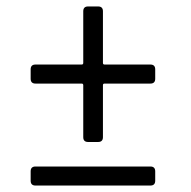

<svg xmlns="http://www.w3.org/2000/svg" viewBox="-20 -681 592 595"><path d="M253 -241Q238 -241 238 -256V-417Q238 -422 233 -422H90Q75 -422 75 -437V-466Q75 -481 90 -481H233Q238 -481 238 -486V-646Q238 -661 253 -661H284Q299 -661 299 -646V-486Q299 -481 304 -481H446Q461 -481 461 -466V-437Q461 -422 446 -422H304Q299 -422 299 -417V-256Q299 -241 284 -241ZM90 -106Q75 -106 75 -121V-150Q75 -165 90 -165H446Q461 -165 461 -150V-121Q461 -106 446 -106Z"/></svg>

Font: Caslon OS
Style: Regular
Weight: 400
Designer: Alfredo Marco Pradil
Foundry: Hanken Design Co.
Version: Version 1.000;PS 001.000;hotconv 1.0.88;makeotf.lib2.5.64775